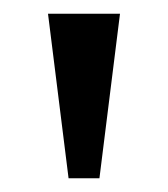

<svg xmlns="http://www.w3.org/2000/svg" viewBox="-20 -734 245 280"><path d="M80 -474H125L155 -714H50Z"/></svg>

Font: Noto Serif Georgian ExtraCondensed Medium
Style: Regular
Weight: 500
Width: 2
Designer: Monotype Design Team, Akaki Razmadze
Foundry: Google LLC
Version: Version 2.003